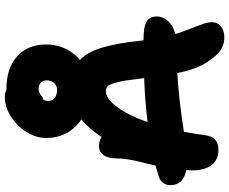

<svg xmlns="http://www.w3.org/2000/svg" viewBox="-98 -884 963 807"><g transform="rotate(-90 383.5 -480.5)"><path d="M628.9 -19Q598.6 -19 575 -35.6Q551.3 -52.2 525.9 -91.8Q496.6 -134.3 480 -216.8Q373 -210.9 232.9 -189Q224.1 -141.1 219.2 -102.1Q215.3 -72.3 200.4 -58.1Q185.5 -43.9 157.2 -43.9Q115.7 -43.9 93.3 -72.3Q70.8 -100.6 70.8 -157.2Q70.8 -161.1 71.3 -168.5Q71.8 -175.8 71.8 -179.2Q40.5 -185.1 24.7 -202.1Q8.8 -219.2 8.8 -244.1Q8.8 -283.7 45.9 -294.9Q50.8 -296.4 66.2 -301Q81.5 -305.7 90.8 -308.1Q94.2 -323.2 100.8 -349.9Q107.4 -376.5 111.1 -392.1Q114.7 -407.7 117.9 -429.7Q121.1 -451.7 121.1 -471.2Q121.1 -507.3 134.8 -526.6Q148.4 -545.9 173.8 -545.9Q193.8 -545.9 211.9 -535.2Q240.7 -582 285.2 -620.1Q248 -644.5 227.5 -682.6Q207 -720.7 207 -768.1Q207 -810.5 232.4 -851.1Q257.8 -891.6 298.1 -916.7Q338.4 -941.9 379.9 -941.9Q396 -941.9 408.2 -935.1H411.1Q500.5 -935.1 550.3 -890.1Q600.1 -845.2 600.1 -768.1Q600.1 -725.1 583 -688.2Q565.9 -651.4 535.2 -626Q568.4 -594.2 586.7 -533.4Q605 -472.7 616.2 -370.1Q616.2 -368.7 616.7 -364.7Q617.2 -360.8 617.2 -358.9Q673.8 -358.9 695.8 -346.2Q717.8 -333.5 717.8 -303.2Q717.8 -276.9 698.2 -255.4Q678.7 -233.9 644 -225.1Q653.3 -194.8 666.7 -160.9Q680.2 -127 687 -106.9Q693.8 -86.9 693.8 -70.8Q693.8 -47.9 676 -33.4Q658.2 -19 628.9 -19ZM362.8 -759.8Q362.8 -742.7 375.2 -732.4Q387.7 -722.2 408.2 -722.2Q426.8 -722.2 438 -734.4Q449.2 -746.6 449.2 -766.1Q449.2 -781.2 439.5 -790.5Q429.7 -799.8 413.1 -799.8Q399.4 -799.8 387 -789.8Q374.5 -779.8 368.2 -779.8Q362.8 -771.5 362.8 -759.8ZM402.8 -517.1Q372.6 -517.1 337.6 -470.2Q302.7 -423.3 273.9 -341.8Q372.6 -353.5 459 -356Q456.5 -373 456.1 -376Q449.2 -437.5 441.4 -468.5Q433.6 -499.5 425.3 -508.3Q417 -517.1 402.8 -517.1Z"/></g></svg>

Font: Shantell Sans Irregular Bouncy
Style: Bold
Weight: 700
Designer: Stephen Nixon, Anya Danilova, Shantell Martin
Foundry: Arrow Type
Version: Version 1.006;[9816181b4]